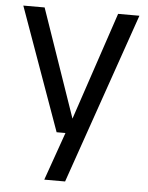

<svg xmlns="http://www.w3.org/2000/svg" viewBox="-52 -557 615 799"><g transform="rotate(5 255.5 -157.0)"><path d="M163 200 241 -21 250 -40 409 -514H498L250 200ZM197 -1 13 -514H102L262 -51H286L285 -1Z"/></g></svg>

Font: TikTok Sans 24pt
Style: Regular
Weight: 400
Version: Version 4.000